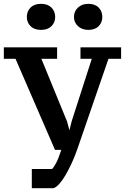

<svg xmlns="http://www.w3.org/2000/svg" viewBox="-42 -777 652 1002"><path d="M39 -470H-22V-530H256V-470H174L308 -143L327 -72H314L332 -144L437 -470H378V-530H590V-470H524L362 0Q348 41 331.5 76Q315 111 299.5 137.5Q284 164 268.5 181.5Q253 199 238 205H124V105H230Q234 101 239.5 93Q245 85 251 73.5Q257 62 264 44.5Q271 27 278 5H245ZM98 -688Q98 -718 117.5 -737.5Q137 -757 172 -757Q207 -757 226.5 -737.5Q246 -718 246 -688Q246 -660 226.5 -640.5Q207 -621 172 -621Q137 -621 117.5 -640.5Q98 -660 98 -688ZM344 -688Q344 -718 365 -737.5Q386 -757 419 -757Q454 -757 473 -737.5Q492 -718 492 -688Q492 -660 473 -640.5Q454 -621 419 -621Q386 -621 365 -640.5Q344 -660 344 -688Z"/></svg>

Font: PT Serif Caption
Style: Semibold
Weight: 600
Designer: A.Korolkova, O.Umpeleva, V.Yefimov
Foundry: ParaType Ltd
Version: Version 1.00;May 2, 2020;FontCreator 12.0.0.2544 64-bit